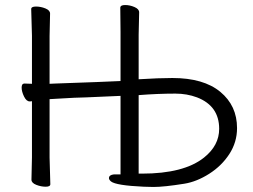

<svg xmlns="http://www.w3.org/2000/svg" viewBox="-20 -731 1007 763"><path d="M590 12 551 11Q441 6 421 -10Q413 -17 413 -23Q413 -36 433 -38H459V-350Q364 -346 322 -344Q274 -343 229.5 -340Q185 -337 177 -337V-105L180 1Q180 11 161.5 11Q143 11 124 3.5Q105 -4 105 -17L107 -106V-329Q104 -328 99 -328H98Q85 -328 75.5 -347.5Q66 -367 66 -383Q66 -399 77 -399H78L107 -398V-589L104 -695Q104 -705 123 -705Q142 -705 160.5 -697.5Q179 -690 179 -677L177 -588V-398Q178 -398 199.5 -399Q221 -400 365 -405Q417 -407 459 -409V-604L458 -700Q458 -711 477 -711Q496 -711 514.5 -703Q533 -695 533 -682L531 -593V-416Q612 -421 665 -421Q789 -421 855.5 -366Q922 -311 922 -222Q922 -166 891.5 -119Q861 -72 811.5 -40.5Q762 -9 713 -1Q632 12 590 12ZM677 -359Q607 -359 531 -353V-41H544Q711 -41 791 -105Q851 -153 851 -219Q851 -310 763 -344Q723 -359 677 -359Z"/></svg>

Font: LXGW WenKai
Style: Regular
Weight: 400
Designer: LXGW / Fontworks Inc.
Foundry: LXGW / Fontworks Inc.
Version: Version 1.520; June 14, 2025